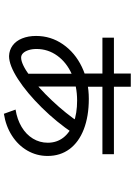

<svg xmlns="http://www.w3.org/2000/svg" viewBox="126 -781 686 978"><g transform="rotate(90 469.0 -292.0)"><path d="M355.5 -353.5V-74.2H420.9V-353.5H421.9V-615.2H354.5V-353.5ZM171.9 -529.3V-470.7H765.6V-529.3ZM626.5 -59.1C600.7 -43.8 571.3 -33.5 538.1 -28.3L559.6 31.2C601.2 24.7 638.3 11.1 670.9 -9.8C703.5 -30.6 728.8 -56.8 747.1 -88.4C765.3 -120 774.4 -154.3 774.4 -191.4C774.4 -234.4 762.7 -271.6 739.3 -303.2C715.8 -334.8 682.1 -359 638.2 -376C594.2 -392.9 542.6 -401.4 483.4 -401.4C424.2 -401.4 370.1 -389.6 321.3 -366.2C272.5 -342.8 233.9 -310.5 205.6 -269.5C177.2 -228.5 163.1 -182.9 163.1 -132.8C163.1 -106.1 167.3 -82.4 175.8 -61.5C184.2 -40.7 196.3 -24.6 211.9 -13.2C227.5 -1.8 245.4 4.2 265.6 4.9C296.9 4.9 335.9 -10.3 382.8 -40.5C429.7 -70.8 478 -111.2 527.8 -161.6C577.6 -212.1 621.4 -265.6 659.2 -322.3L607.4 -357.4C574.9 -308.6 536.5 -260.7 492.2 -213.9C447.9 -167 405.8 -129.1 365.7 -100.1C325.7 -71.1 294.9 -56.6 273.4 -56.6C265 -56.6 257.5 -59.9 251 -66.4C244.5 -72.9 239.3 -82.2 235.4 -94.2C231.4 -106.3 229.5 -119.8 229.5 -134.8C229.5 -173.8 240.9 -209.1 263.7 -240.7C286.5 -272.3 317.9 -297 357.9 -314.9C397.9 -332.8 442.7 -341.8 492.2 -341.8C535.8 -341.8 573.7 -335.8 606 -323.7C638.2 -311.7 663.1 -294.4 680.7 -272C698.2 -249.5 707 -223 707 -192.4C707 -165 700 -139.8 686 -116.7C672 -93.6 652.2 -74.4 626.5 -59.1Z"/></g></svg>

Font: Pretendard Variable
Style: Regular
Weight: 400
Designer: Base glyphs from Inter by Rasmus Andersson; Hangeul glyphs from Noto Sans CJK(Source Han Sans) by Jang Soo-young and Kan
Foundry: Kil Hyung-jin
Version: Version 1.309;Glyphs 3.2 (3225)